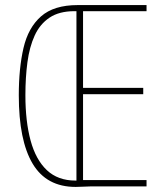

<svg xmlns="http://www.w3.org/2000/svg" viewBox="-20 -734 644 756"><path d="M286 -714H557V-690H307V-388H544V-363H307V-25H557V0H336Q323 0 309 1Q295 2 278 2Q163 2 108.5 -89.5Q54 -181 54 -359Q54 -465 72.5 -545Q91 -625 141.5 -669.5Q192 -714 286 -714ZM273 -690Q213 -690 175 -664.5Q137 -639 116.5 -594Q96 -549 88 -489Q80 -429 80 -359Q80 -256 100.5 -180.5Q121 -105 164.5 -64Q208 -23 277 -23H281V-690Z"/></svg>

Font: Noto Sans Lao ExtraCondensed Thin
Style: Regular
Weight: 100
Width: 2
Designer: Monotype Design Team
Foundry: Monotype Imaging Inc.
Version: Version 2.003; ttfautohint (v1.8.4.7-5d5b)